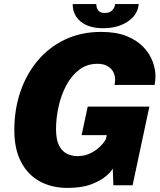

<svg xmlns="http://www.w3.org/2000/svg" viewBox="-20 -906 783 939"><path d="M310.5 13Q232 13 173.5 -19.5Q115 -52 82.5 -115Q50 -178 50 -269.5Q50 -370 79.5 -457Q109 -544 164.8 -610Q220.5 -676 299 -713Q377.5 -750 475 -750Q548 -750 598.5 -729.8Q649 -709.5 680.5 -676.8Q712 -644 726.2 -605.8Q740.5 -567.5 740.5 -532Q740.5 -522.5 739 -509.5Q737.5 -496.5 736 -490.5H540Q541 -494 542 -501.5Q543 -509 543 -516.5Q543 -538 533.2 -555.5Q523.5 -573 504.2 -583.5Q485 -594 457 -594Q404.5 -594 366.2 -564.2Q328 -534.5 303 -486.5Q278 -438.5 266 -382.8Q254 -327 254 -275.5Q254 -223 269 -194Q284 -165 308 -153.8Q332 -142.5 358.5 -142.5Q394.5 -142.5 423 -156.8Q451.5 -171 471 -190.8Q490.5 -210.5 498.5 -227L502 -245H379L409 -384.5H710.5L628.5 0H534.5L531.5 -81.5Q523.5 -66.5 497.8 -44.2Q472 -22 426 -4.5Q380 13 310.5 13ZM335.5 -886H451Q451 -868 460.5 -855.2Q470 -842.5 492.5 -842.5Q515.5 -842.5 528.2 -855Q541 -867.5 543 -886H658.5Q653 -832 604 -800Q555 -768 485 -768Q415 -768 375.2 -800Q335.5 -832 335.5 -886Z"/></svg>

Font: Epilogue Black
Style: Italic
Weight: 900
Italic angle: -12°
Designer: Tyler Finck
Foundry: Etcetera Type Co
Version: Version 2.111